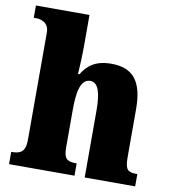

<svg xmlns="http://www.w3.org/2000/svg" viewBox="-84 -834 817 907"><g transform="rotate(10 324.5 -380.0)"><path d="M20 0H334V-59H331C289 -59 272 -69 272 -124V-303C272 -376 279 -454 330 -454C369 -454 383 -405 383 -320V0H625V-59H622C580 -59 566 -68 566 -129V-359C566 -493 519 -551 414 -551C332 -551 297 -514 274 -476H267C269 -508 272 -561 272 -614V-760H15V-701H29C44 -701 88 -694 88 -644V-127C88 -68 60 -59 24 -59H20Z"/></g></svg>

Font: Noto Serif Tamil SemiCondensed Black
Style: Italic
Weight: 900
Width: 4
Italic angle: -12°
Designer: Indian Type Foundry, Tom Grace, and the Monotype Design Team
Foundry: Monotype Imaging Inc.
Version: Version 2.003